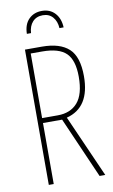

<svg xmlns="http://www.w3.org/2000/svg" viewBox="-98 -947 589 998"><g transform="rotate(-10 196.5 -448.5)"><path d="M354 -525Q354 -360 229 -328L374 0H344L203 -322H102V0H76V-714H165Q260 -714 307 -671Q354 -628 354 -525ZM102 -689V-348H185Q252 -348 289.5 -391Q327 -434 327 -527Q327 -614 289 -651.5Q251 -689 162 -689ZM294 -793H272Q270 -829 250.5 -851.5Q231 -874 198 -874Q164 -874 144 -852Q124 -830 122 -793H100Q101 -843 128 -870Q155 -897 197 -897Q240 -897 266 -868.5Q292 -840 294 -793Z"/></g></svg>

Font: Noto Sans Display Thin Cond
Style: Regular
Weight: 250
Width: 3
Designer: Monotype Design team
Foundry: Monotype Imaging Inc.
Version: Version 1.000